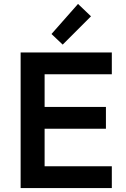

<svg xmlns="http://www.w3.org/2000/svg" viewBox="-20 -957 639 977"><path d="M85 0V-690H549V-579H207V-413H519V-302H207V-111H549V0ZM242 -784 377 -937 443 -874 299 -730Z"/></svg>

Font: Oxanium SemiBold
Style: Regular
Weight: 600
Designer: Severin Meyer
Version: Version 2.000